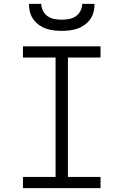

<svg xmlns="http://www.w3.org/2000/svg" viewBox="-20 -975 640 995"><path d="M99 0V-58H268V-677H99V-735H501V-677H332V-58H501V0ZM300 -815Q279 -815 258.5 -817.5Q238 -820 218 -827Q198 -834 181 -846.5Q164 -859 152 -876Q140 -893 135 -913.5Q130 -934 130 -955H194Q194 -936 203 -918.5Q212 -901 227.5 -890.5Q243 -880 262 -876.5Q281 -873 300 -873Q319 -873 338 -876.5Q357 -880 372.5 -890.5Q388 -901 397 -918.5Q406 -936 406 -955H470Q470 -934 465 -913.5Q460 -893 448 -876Q436 -859 419 -846.5Q402 -834 382 -827Q362 -820 341.5 -817.5Q321 -815 300 -815Z"/></svg>

Font: Iosevka SS04 Light Extended
Style: Regular
Weight: 300
Width: 7
Monospace: yes
Designer: Belleve Invis
Foundry: Belleve Invis
Version: Version 19.0.0; ttfautohint (v1.8.4)